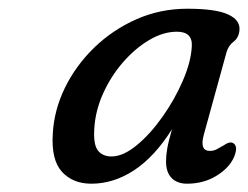

<svg xmlns="http://www.w3.org/2000/svg" viewBox="-20 -734 583 451"><path d="M459 -418.5Q448 -379.5 473 -379.5Q481.5 -379.5 488.8 -383.2Q496 -387 504.5 -392Q519.5 -402.5 527.5 -398Q540.5 -390.5 529.5 -364.5Q518 -339 488 -320.8Q458 -302.5 419 -302.5Q396.5 -302.5 383.2 -315.8Q370 -329 370 -355Q370 -368.5 372.8 -384.8Q375.5 -401 384 -430.5Q343.5 -366 295.2 -334.2Q247 -302.5 194.5 -302.5Q151 -302.5 125.5 -330.5Q100 -358.5 104 -420Q107 -475.5 132.5 -527.8Q158 -580 201.2 -622Q244.5 -664 300.5 -688.8Q356.5 -713.5 420 -713.5Q486.5 -713.5 515.5 -700.2Q544.5 -687 542.5 -663.5Q541 -645.5 528.8 -636.2Q516.5 -627 512 -611ZM201.5 -432Q199 -394.5 210 -380.5Q221 -366.5 242 -366.5Q269 -366.5 300.8 -392.5Q332.5 -418.5 361.2 -459Q390 -499.5 409.2 -543.8Q428.5 -588 430.5 -624.5Q433 -659.5 395.5 -659.5Q363.5 -659.5 330.5 -640Q297.5 -620.5 269 -587.8Q240.5 -555 222.2 -514.5Q204 -474 201.5 -432Z"/></svg>

Font: Fraunces 9pt SuperSoft
Style: Italic
Weight: 400
Italic angle: -16°
Version: Version 1.000;[b76b70a41]